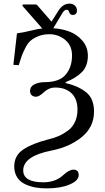

<svg xmlns="http://www.w3.org/2000/svg" viewBox="-20 -814 582 1066"><path d="M54.2 -454.1 74.2 -628.9Q106.4 -632.8 151.1 -643.8Q195.8 -654.8 214.8 -655.8L104 -782.2L106.9 -789.1H179.2L185.1 -787.1L266.1 -693.8L303.2 -752.9Q329.1 -793.9 365.2 -793.9Q384.3 -793.9 395.8 -783Q407.2 -772 407.2 -755.9Q407.2 -731 382.8 -731Q368.7 -731 363.8 -747.1Q359.9 -760.3 350.1 -759.8Q336.9 -759.8 326.2 -741.2L275.9 -657.2Q323.7 -654.3 365.5 -638.7Q407.2 -623 437.5 -588.1Q467.8 -553.2 467.8 -503.9Q467.8 -447.8 435.3 -414.3Q402.8 -380.9 344.2 -357.9V-353Q414.1 -336.9 458 -302Q502 -267.1 502 -194.8Q502 -108.9 434.6 -53.5Q367.2 2 265.1 22Q109.4 52.7 108.9 131.8Q108.9 197.8 220.2 198.2Q288.1 198.2 331.1 158.2Q363.3 128.4 387.2 127.9Q417 127.9 417 158.2Q417 189 366.5 210.4Q315.9 231.9 238.8 231.9Q206.5 231.9 178.2 227.1Q149.9 222.2 121.3 209.5Q92.8 196.8 75.9 171.4Q59.1 146 59.1 109.9Q59.1 49.8 108.6 16.4Q158.2 -17.1 248 -40Q281.2 -47.9 307.1 -59.3Q333 -70.8 357.9 -89.4Q382.8 -107.9 396.5 -137.5Q410.2 -167 410.2 -205.1Q410.2 -264.2 377.2 -296.1Q344.2 -328.1 285.2 -328.1Q252 -328.1 224.4 -302.5Q196.8 -276.9 180.2 -276.9Q165 -276.9 156 -285.4Q147 -293.9 147 -309.1Q147 -334 171.4 -345.9Q195.8 -357.9 228 -357.9Q310.1 -357.9 345 -399.9Q379.9 -441.9 379.9 -505.9Q379.9 -561 342 -592.5Q304.2 -624 253.9 -624Q219.7 -624 192.9 -613Q166 -602.1 149.9 -588.1Q133.8 -574.2 119.9 -546.6Q106 -519 100.1 -502Q94.2 -484.9 84 -452.1Z"/></svg>

Font: Linux Libertine Capitals
Style: Small Caps
Weight: 400
Designer: Philipp H. Poll
Foundry: Philipp H. Poll
Version: Version 5.1.3